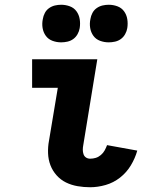

<svg xmlns="http://www.w3.org/2000/svg" viewBox="-20 -779 640 807"><path d="M359 8Q332 8 306 3.5Q280 -1 257.5 -12Q235 -23 218 -42Q201 -61 192 -84.5Q183 -108 182 -135Q181 -162 186 -188L223 -410H115V-530H389L330 -169Q328 -159 328 -149.5Q328 -140 331 -131Q334 -122 341.5 -117Q349 -112 359 -112Q371 -112 382.5 -115.5Q394 -119 404 -127.5Q414 -136 420 -147Q426 -158 430 -169L557 -146Q548 -114 530 -84Q512 -54 484.5 -32.5Q457 -11 424 -1.5Q391 8 359 8ZM437 -601Q418 -601 400.5 -607.5Q383 -614 372.5 -628.5Q362 -643 359 -661.5Q356 -680 360 -699Q362 -712 368.5 -724.5Q375 -737 386.5 -745Q398 -753 411 -756Q424 -759 437 -759Q456 -759 473.5 -752.5Q491 -746 501.5 -731.5Q512 -717 515 -698.5Q518 -680 515 -661Q513 -648 506 -635.5Q499 -623 488 -615Q477 -607 463.5 -604Q450 -601 437 -601ZM237 -601Q218 -601 200.5 -607.5Q183 -614 172.5 -628.5Q162 -643 159 -661.5Q156 -680 160 -699Q162 -712 168.5 -724.5Q175 -737 186.5 -745Q198 -753 211 -756Q224 -759 237 -759Q256 -759 273.5 -752.5Q291 -746 301.5 -731.5Q312 -717 315 -698.5Q318 -680 315 -661Q313 -648 306 -635.5Q299 -623 288 -615Q277 -607 263.5 -604Q250 -601 237 -601Z"/></svg>

Font: Iosevka Curly Heavy Extended
Style: Italic
Weight: 900
Width: 7
Italic angle: -9°
Monospace: yes
Designer: Belleve Invis
Foundry: Belleve Invis
Version: Version 11.1.0; ttfautohint (v1.8.3)